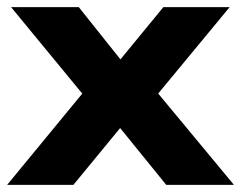

<svg xmlns="http://www.w3.org/2000/svg" viewBox="-22 -516 673 536"><path d="M-2 0 240 -294 242 -213 9 -496H198L332 -328H296L434 -496H619L385 -213L388 -293L631 0H442L296 -180H331L183 0Z"/></svg>

Font: Nunito Sans 10pt SemiExpanded ExtraBold
Style: Regular
Weight: 800
Width: 6
Designer: Vernon Adams
Foundry: Vernon Adams
Version: Version 3.101;gftools[0.9.27]